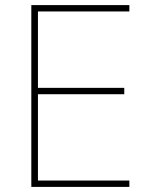

<svg xmlns="http://www.w3.org/2000/svg" viewBox="-20 -734 590 754"><path d="M488 0H103V-714H488V-689H129V-389H468V-364H129V-25H488Z"/></svg>

Font: Noto Sans Thai Thin
Style: Regular
Weight: 250
Designer: Monotype Design Team
Foundry: Monotype Imaging Inc.
Version: Version 2.001